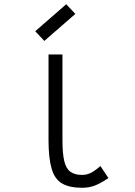

<svg xmlns="http://www.w3.org/2000/svg" viewBox="-20 -876 640 910"><path d="M369 14Q309 14 274 -6.5Q239 -27 224.5 -77Q210 -127 210 -212V-618H276V-212Q276 -149 284.5 -113Q293 -77 313.5 -62Q334 -47 369 -47Q390 -47 409 -56Q428 -65 456 -89L494 -32Q455 -6 428 4Q401 14 369 14ZM190 -682 147 -728 294 -856 337 -810Z"/></svg>

Font: Victor Mono Light
Style: Regular
Weight: 300
Monospace: yes
Designer: Rune Bjørnerås
Version: Version 1.561;gftools[0.9.30]